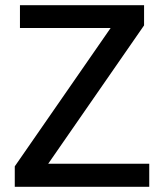

<svg xmlns="http://www.w3.org/2000/svg" viewBox="-20 -721 633 741"><path d="M407 -613H57V-701H536V-623L166 -89H556V0H37V-79Z"/></svg>

Font: LT Superior Semi-bold
Style: Regular
Weight: 600
Designer: Daniel Lyons
Foundry: LyonsType
Version: Version 1.0